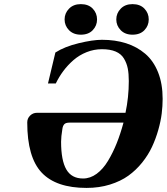

<svg xmlns="http://www.w3.org/2000/svg" viewBox="-20 -901 813 936"><path d="M277.8 -210Q277.8 -118.7 303.5 -74.7Q329.1 -30.8 384.8 -30.8Q419.9 -30.8 451.2 -53.7Q482.4 -76.7 506.6 -116.9Q530.8 -157.2 549.1 -203.1Q567.4 -249 582 -303.2H318.8Q300.3 -303.2 293.2 -295.2Q286.1 -287.1 284.2 -272.9Q277.8 -234.4 277.8 -210ZM112.8 -304.2Q112.8 -323.7 126.7 -337.4Q140.6 -351.1 160.2 -351.1H591.8Q607.9 -427.2 607.9 -505.9Q607.9 -542 602.8 -567.6Q597.7 -593.3 584.2 -615.7Q570.8 -638.2 543.9 -649.7Q517.1 -661.1 477.1 -661.1Q438 -661.1 402.1 -646.7Q366.2 -632.3 338.1 -607.9Q310.1 -583.5 288.8 -554.9Q267.6 -526.4 252 -494.1H213.9L250 -645Q294.9 -673.8 363.8 -690.4Q432.6 -707 477.1 -707Q541.5 -707 594.5 -690.2Q647.5 -673.3 687.7 -639.2Q728 -605 750.5 -548.8Q772.9 -492.7 772.9 -418.9Q772.9 -384.3 768.3 -347.2Q763.7 -310.1 751.5 -267.1Q739.3 -224.1 720.9 -184.8Q702.6 -145.5 672.9 -108.4Q643.1 -71.3 605.7 -44.4Q568.4 -17.6 515.9 -1.2Q463.4 15.1 401.9 15.1Q253.4 15.1 183.1 -59.6Q112.8 -134.3 112.8 -304.2ZM374 -880.9Q411.1 -880.9 432.1 -858.9Q453.1 -836.9 453.1 -806.2Q453.1 -775.9 432.1 -753.9Q411.1 -731.9 374 -731.9Q337.9 -731.9 316.4 -753.9Q294.9 -775.9 294.9 -806.2Q294.9 -836.4 316.4 -858.6Q337.9 -880.9 374 -880.9ZM626 -880.9Q663.1 -880.9 684.1 -858.9Q705.1 -836.9 705.1 -806.2Q705.1 -775.9 684.1 -753.9Q663.1 -731.9 626 -731.9Q589.8 -731.9 568.4 -753.9Q546.9 -775.9 546.9 -806.2Q546.9 -836.4 568.4 -858.6Q589.8 -880.9 626 -880.9Z"/></svg>

Font: Linguistics Pro
Style: Bold Italic
Weight: 700
Italic angle: -12°
Designer: Stefan Peev, Context Ltd
Foundry: Stefan Peev, Context Ltd
Version: Version 001.000